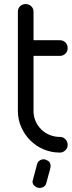

<svg xmlns="http://www.w3.org/2000/svg" viewBox="-20 -751 353 945"><path d="M68 -693Q68 -710 79 -720.5Q90 -731 106 -731Q122 -731 133.5 -720.5Q145 -710 145 -693V-553H275Q291 -553 302 -542Q313 -531 313 -514Q313 -498 302 -487Q291 -476 275 -476H145V-205Q145 -178 155 -155Q165 -132 182.5 -114.5Q200 -97 224 -87Q248 -77 276 -77Q291 -77 302 -65.5Q313 -54 313 -37Q313 -22 301.5 -11Q290 0 275 0Q232 0 194.5 -16Q157 -32 129 -60Q101 -88 84.5 -125.5Q68 -163 68 -205ZM141 138Q141 139 140.5 140Q140 141 140 142Q140 156 151 165Q162 174 175 174Q186 174 195.5 168Q205 162 208 150Q215 122 219.5 107Q224 92 226 84Q228 76 228.5 72.5Q229 69 229 66Q229 48 216.5 40.5Q204 33 195 33Q184 33 174.5 39.5Q165 46 162 59Z"/></svg>

Font: VDS Compensated
Style: Light
Weight: 300
Designer: artmaker
Foundry: artmaker
Version: Version 1.000 2012 initial release